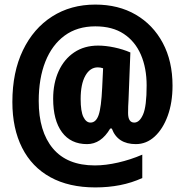

<svg xmlns="http://www.w3.org/2000/svg" viewBox="-20 -743 807 838"><path d="M733 -369Q733 -295 712 -237.5Q691 -180 655 -147Q619 -114 573 -114Q493 -114 468 -182H461Q421 -114 360 -114Q289 -114 250.5 -166Q212 -218 212 -312Q212 -380 236 -432.5Q260 -485 304 -514.5Q348 -544 408 -544Q441 -544 479 -536Q517 -528 549 -514L541 -308Q540 -294 539.5 -279Q539 -264 539 -250Q539 -208 566 -208Q589 -208 604.5 -243.5Q620 -279 620 -370Q620 -446 595 -504Q570 -562 520.5 -595Q471 -628 396 -628Q317 -628 262 -587.5Q207 -547 178 -474Q149 -401 149 -302Q149 -169 211 -95Q273 -21 394 -21Q441 -21 495.5 -33.5Q550 -46 601 -68V34Q555 55 504 65Q453 75 396 75Q281 75 200 30.5Q119 -14 76.5 -98Q34 -182 34 -298Q34 -428 80 -523.5Q126 -619 207.5 -671Q289 -723 396 -723Q497 -723 572.5 -679Q648 -635 690.5 -555.5Q733 -476 733 -369ZM332 -311Q332 -257 344 -232.5Q356 -208 375 -208Q399 -208 410.5 -241Q422 -274 426 -361L430 -445Q418 -449 407 -449Q373 -449 352.5 -412.5Q332 -376 332 -311Z"/></svg>

Font: Noto Sans Tamil ExtraCondensed Black
Style: Regular
Weight: 900
Width: 2
Designer: Jelle Bosma - Monotype Design Team
Foundry: Monotype Imaging Inc.
Version: Version 2.004; ttfautohint (v1.8.4.7-5d5b)